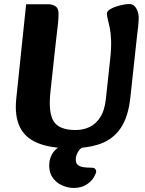

<svg xmlns="http://www.w3.org/2000/svg" viewBox="-20 -716 715 948"><path d="M329 16Q227 16 164.5 -10.5Q102 -37 77 -91Q52 -145 60 -226L109 -695H220Q237 -695 253 -685.5Q269 -676 269 -649Q269 -625 266.5 -601Q264 -577 260 -545Q256 -513 251 -466L229 -262Q218 -160 245 -117Q272 -74 353 -74Q390 -74 421.5 -88.5Q453 -103 475 -137Q497 -171 503 -230L524 -424Q530 -480 528.5 -517Q527 -554 522 -578.5Q517 -603 512.5 -619.5Q508 -636 508 -649Q508 -662 527.5 -672.5Q547 -683 573 -689.5Q599 -696 619 -696Q635 -696 645 -685Q655 -674 660 -658.5Q665 -643 665 -630Q665 -613 662 -584.5Q659 -556 655 -524L624 -238Q614 -140 576.5 -84.5Q539 -29 477 -6.5Q415 16 329 16ZM223 102Q223 55 253 24.5Q283 -6 328 -21.5Q373 -37 416 -37Q430 -37 437 -32.5Q444 -28 444 -23Q444 -16 438.5 -12.5Q433 -9 422 -5Q382 8 368 29.5Q354 51 354 71Q354 90 364.5 98.5Q375 107 392.5 109.5Q410 112 431 112Q445 112 450 118Q455 124 455 130Q455 139 444 158Q432 180 406 196Q380 212 345 212Q315 212 287 199.5Q259 187 241 162.5Q223 138 223 102Z"/></svg>

Font: Alkatra
Style: Bold
Weight: 700
Designer: Suman Bhandary
Version: Version 1.100;gftools[0.9.22]